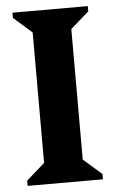

<svg xmlns="http://www.w3.org/2000/svg" viewBox="-51 -726 458 762"><g transform="rotate(-5 178.0 -345.0)"><path d="M28 0V-21L101 -85V-605L28 -669V-690H328V-669L255 -605V-85L328 -21V0Z"/></g></svg>

Font: Platypi SemiBold
Style: Regular
Weight: 600
Designer: David Sargent
Foundry: Bolt Cutter Type
Version: Version 1.200; ttfautohint (v1.8.4.7-5d5b)